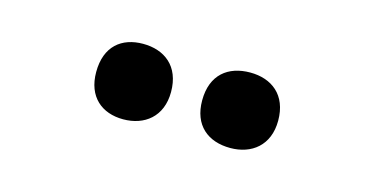

<svg xmlns="http://www.w3.org/2000/svg" viewBox="-32 -846 631 322"><g transform="rotate(15 283.5 -684.5)"><path d="M124 -684C124 -641 151 -619 188 -619C225 -619 254 -641 254 -684C254 -729 225 -750 188 -750C151 -750 124 -729 124 -684ZM308 -684C308 -641 335 -619 374 -619C411 -619 440 -641 440 -684C440 -729 411 -750 374 -750C336 -750 308 -729 308 -684Z"/></g></svg>

Font: Noto Sans Sinhala UI SemiCondensed
Style: Bold
Weight: 700
Width: 4
Designer: Jelle Bosma - Monotype Design Team
Foundry: Monotype Imaging Inc.
Version: Version 2.006